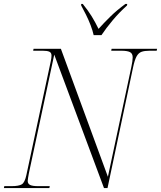

<svg xmlns="http://www.w3.org/2000/svg" viewBox="-31 -964 825 984"><path d="M-11 0 -9 -10H28Q66 -10 81 -19.5Q96 -29 104 -66L229 -649Q233 -667 233 -679Q233 -694 222 -699Q211 -704 189 -704H139L141 -714H281L522 -58L642 -620Q649 -652 649 -670Q649 -690 635 -697Q621 -704 591 -704H539L541 -714H774L772 -704H735Q710 -704 694.5 -698.5Q679 -693 669 -675Q659 -657 651 -619L520 0H502L247 -684L117 -76Q115 -64 113 -53.5Q111 -43 111 -37Q111 -22 123.5 -16Q136 -10 164 -10H224L222 0ZM449 -784Q444 -807 433.5 -834.5Q423 -862 409.5 -889Q396 -916 385 -936V-944H393Q420 -911 438.5 -881Q457 -851 474 -816Q501 -846 534.5 -879Q568 -912 612 -944H621L620 -936Q580 -900 546.5 -860Q513 -820 489 -784Z"/></svg>

Font: Noto Serif Display ExtraLight
Style: Italic
Weight: 200
Italic angle: -12°
Designer: Monotype Design Team
Foundry: Monotype Imaging Inc.
Version: Version 2.009